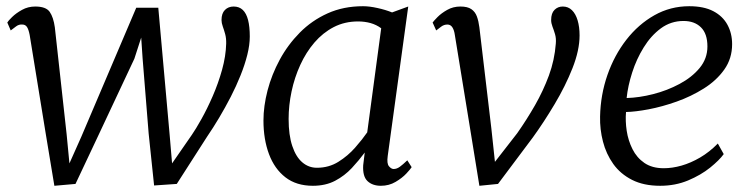

<svg xmlns="http://www.w3.org/2000/svg" viewBox="-20 -588 2424 618"><path d="M155 10 127 -159 75.5 -475.5Q72 -493.5 66.8 -501.2Q61.5 -509 52 -509Q41 -510 32 -503.2Q23 -496.5 14.5 -490L3.5 -515.5Q6.5 -521 19 -533.2Q31.5 -545.5 50.8 -556.2Q70 -567 93.5 -567Q128 -567 140 -549.8Q152 -532.5 156.5 -500L194.5 -155.5L207 -25.5L188.5 -28.5L242 -148.5L418.5 -563H489.5L526 -154.5L537 -25.5L513 -32L597.5 -154Q610 -172 628.2 -204.5Q646.5 -237 664.5 -278.2Q682.5 -319.5 694.8 -363.5Q707 -407.5 708 -447.5Q708.5 -464.5 704.8 -478.2Q701 -492 697 -503Q693 -514 693 -523.5Q693 -545 704 -556Q715 -567 732 -567Q750 -567 761.5 -556Q773 -545 778.5 -523.5Q784 -502 784 -470.5Q784 -443.5 776 -411.5Q768 -379.5 754.2 -345.2Q740.5 -311 722.8 -276.5Q705 -242 685.5 -209.2Q666 -176.5 646.5 -148L549 4L476 9L458.5 -158L439 -400L434.5 -467L412.5 -399L293 -144.5L223 4Z M1228 -86Q1224.5 -61.5 1232 -52.8Q1239.5 -44 1247 -44Q1257 -44 1267 -51.2Q1277 -58.5 1291 -72L1305 -50Q1301.5 -44 1288 -29.5Q1274.5 -15 1253.2 -2.5Q1232 10 1206 10Q1179 10 1163 -5Q1147 -20 1149 -56L1154 -97Q1135.5 -72 1112.5 -47.2Q1089.5 -22.5 1058.8 -6.2Q1028 10 987 10Q934 10 898.8 -17.2Q863.5 -44.5 845.8 -92Q828 -139.5 828 -200Q828 -246 841.2 -297Q854.5 -348 880.5 -396Q906.5 -444 945 -483Q983.5 -522 1034.5 -545Q1085.5 -568 1148.5 -568Q1169 -568 1195 -562.2Q1221 -556.5 1242 -548L1294 -567ZM1207 -497Q1191.5 -508.5 1172.5 -513.8Q1153.5 -519 1132.5 -519Q1089.5 -519 1054.2 -500.8Q1019 -482.5 992 -451Q965 -419.5 946.5 -379Q928 -338.5 918.5 -293.8Q909 -249 909 -205Q909 -153 920.8 -118Q932.5 -83 953 -65.5Q973.5 -48 1000 -48Q1038.5 -48 1069.2 -67.2Q1100 -86.5 1123.2 -113Q1146.5 -139.5 1162 -162Z M1444 -475.5Q1442 -490.5 1436.2 -499.8Q1430.5 -509 1420 -509Q1409 -509 1400 -502.2Q1391 -495.5 1384 -490L1372.5 -515.5Q1376 -520.5 1388.2 -533Q1400.5 -545.5 1419.5 -556.2Q1438.5 -567 1462 -567Q1485 -567 1497.2 -558.5Q1509.5 -550 1515 -535Q1520.5 -520 1523 -500L1561.5 -175L1577 -30.5L1550.5 -38L1645 -159.5Q1675.5 -203 1702 -249.2Q1728.5 -295.5 1746.8 -345Q1765 -394.5 1769 -447.5Q1770.5 -464.5 1766.5 -478Q1762.5 -491.5 1758.2 -502.5Q1754 -513.5 1754 -523.5Q1754 -545.5 1764.8 -556.2Q1775.5 -567 1791.5 -567Q1809 -567 1821 -555.2Q1833 -543.5 1839.2 -522.5Q1845.5 -501.5 1845.5 -474Q1845.5 -426.5 1822.8 -368.8Q1800 -311 1765.2 -252.8Q1730.5 -194.5 1695 -145.5L1583 4L1523 10L1493.5 -172Z M2309.5 -92Q2295.5 -72.5 2265.8 -48.5Q2236 -24.5 2194.8 -7.2Q2153.5 10 2105 10Q2052 10 2014.5 -9Q1977 -28 1954 -60.2Q1931 -92.5 1920.8 -132.2Q1910.5 -172 1911.5 -213Q1913 -283 1935.2 -346.8Q1957.5 -410.5 1996.2 -460.2Q2035 -510 2086.5 -539Q2138 -568 2198.5 -568Q2245.5 -568 2276 -552Q2306.5 -536 2321.5 -508.2Q2336.5 -480.5 2336.5 -446Q2336.5 -399.5 2311.2 -364Q2286 -328.5 2245.2 -303Q2204.5 -277.5 2158 -261Q2111.5 -244.5 2068 -236.2Q2024.5 -228 1995 -227.5Q1992.5 -198.5 1997.2 -167Q2002 -135.5 2015.8 -108Q2029.5 -80.5 2054.2 -63.5Q2079 -46.5 2116.5 -46.5Q2144 -46.5 2173.8 -55Q2203.5 -63.5 2233.5 -81Q2263.5 -98.5 2290.5 -126ZM2180 -520.5Q2139.5 -520.5 2107.2 -496.8Q2075 -473 2051.8 -435.2Q2028.5 -397.5 2014.8 -354.5Q2001 -311.5 1997 -272.5Q2037 -273.5 2082.2 -285Q2127.5 -296.5 2167.2 -317.8Q2207 -339 2232 -369.2Q2257 -399.5 2257 -438.5Q2257 -479.5 2236.2 -500Q2215.5 -520.5 2180 -520.5Z"/></svg>

Font: Merriweather 7pt Light
Style: Italic
Weight: 300
Italic angle: -7.8°
Designer: Eben Sorkin
Foundry: Eben Sorkin
Version: Version 2.200;gftools[0.9.31]